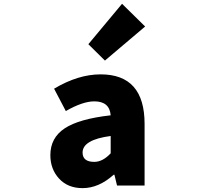

<svg xmlns="http://www.w3.org/2000/svg" viewBox="-20 -973 1040 1007"><path d="M413.1 13.7Q335.9 13.7 290 -36.1Q244.1 -85.9 244.1 -159.2Q244.1 -250 319.3 -299.8Q394.5 -349.6 560.5 -368.2Q554.7 -441.4 474.6 -441.4Q414.1 -441.4 325.2 -390.6L263.7 -507.8Q389.6 -583 507.8 -583Q738.3 -583 738.3 -323.2V0H593.8L580.1 -56.6H576.2Q498 13.7 413.1 13.7ZM474.6 -124Q518.6 -124 560.5 -168.9V-259.8Q413.1 -240.2 413.1 -172.9Q413.1 -124 474.6 -124ZM530.3 -655.3 443.4 -741.2 620.1 -953.1 741.2 -834Z"/></svg>

Font: Gen Shin Gothic Monospace Heavy
Style: Bold
Weight: 800
Designer: [Source Han Sans]
Ryoko NISHIZUKA  (kana & ideographs); Paul D. Hunt (Latin, Greek & Cyrillic); Wenlong ZHANG  (bopomofo
Version: Version 1.002.20150607